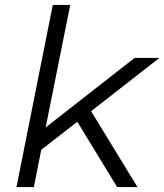

<svg xmlns="http://www.w3.org/2000/svg" viewBox="-20 -762 669 782"><path d="M351 -309 540 0H457L295 -266L148 -152L118 0H47L195 -742H266L166 -243L528 -526H629Z"/></svg>

Font: Montserrat Alternates
Style: Italic
Weight: 400
Italic angle: -11.3°
Designer: Julieta Ulanovsky
Foundry: Julieta Ulanovsky
Version: Version 7.200